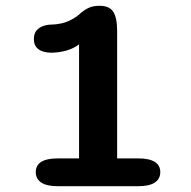

<svg xmlns="http://www.w3.org/2000/svg" viewBox="-20 -643 659 663"><path d="M179.5 0Q141 0 122.2 -12.8Q103.5 -25.5 103.5 -48.5Q103.5 -96 179.5 -96H253V-490Q234.5 -475.5 208.5 -468.2Q182.5 -461 155.5 -461Q142 -461 128.8 -465Q115.5 -469 106.2 -479.2Q97 -489.5 97 -508.5Q97 -527 106.2 -537.8Q115.5 -548.5 129.2 -553.2Q143 -558 156.5 -558Q192.5 -559 218.2 -571Q244 -583 260.5 -599.5Q272.5 -609.5 287 -616.2Q301.5 -623 324 -623Q358 -623 371.2 -602.2Q384.5 -581.5 384.5 -536V-96H457Q533.5 -96 533.5 -48.5Q533.5 -25.5 514.8 -12.8Q496 0 457 0Z"/></svg>

Font: Sono Monospace SemiBold
Style: Regular
Weight: 600
Designer: Tyler Finck
Foundry: Tyler Finck
Version: Version 2.112